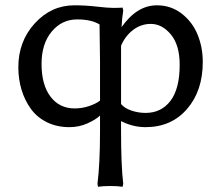

<svg xmlns="http://www.w3.org/2000/svg" viewBox="-20 -467 842 731"><path d="M577.1 -446.8Q630.9 -446.8 671.6 -415.3Q712.4 -383.8 732.2 -335.4Q752 -287.1 752 -231Q752 -121.1 692.1 -52Q632.3 17.1 534.2 17.1Q485.8 17.1 440.9 -5.9V33.2Q440.9 163.6 449.2 232.9L446.8 244.1Q428.2 241.2 399.9 241.2Q371.1 241.2 353 244.1L351.1 232.9Q360.8 155.3 360.8 33.2V-26.9Q344.2 -11.2 312.5 2.9Q280.8 17.1 244.1 17.1Q196.3 17.1 158.4 -1.7Q120.6 -20.5 97.4 -52.7Q74.2 -85 62 -125.2Q49.8 -165.5 49.8 -210.9Q49.8 -309.6 112.5 -378.2Q175.3 -446.8 263.2 -446.8Q305.2 -446.8 347.9 -441.9Q390.6 -437 409.2 -437Q437 -437 446.8 -438L449.2 -426.8Q444.3 -397.5 442.9 -363.8Q501.5 -446.8 577.1 -446.8ZM273.9 -393.1Q215.3 -393.1 176.8 -346.7Q138.2 -300.3 138.2 -224.1Q138.2 -143.6 172.4 -98.9Q206.5 -54.2 264.2 -54.2Q292.5 -54.2 318.8 -63Q345.2 -71.8 360.8 -84V-233.9L358.9 -379.9V-374Q327.6 -393.1 273.9 -393.1ZM440.9 -293V-70.8Q454.6 -54.7 480.7 -45.9Q506.8 -37.1 534.2 -37.1Q594.2 -37.1 629.2 -83.3Q664.1 -129.4 664.1 -220.2Q664.1 -295.4 630.6 -335.7Q597.2 -376 554.2 -376Q517.1 -376 487.1 -353.3Q457 -330.6 440.9 -293Z"/></svg>

Font: Linear Smooth Low Contrast
Style: Regular
Weight: 500
Designer: Philipp H. Poll, Flanker
Foundry: Philipp H. Poll, reworked by Flanker
Version: Version 1.010 | FøM Fix